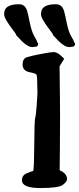

<svg xmlns="http://www.w3.org/2000/svg" viewBox="-75 -906 382 928"><path d="M195.1 -885.5Q225.6 -885.5 235 -851.1Q239.6 -834.8 247.1 -797.4Q255.6 -754 268.9 -731.3Q282.3 -708.5 284.6 -699.9L287.5 -697.3V-693Q287.5 -684.9 279.5 -680.6L266.4 -679.3L261.2 -678.4H258.4Q231.7 -678.4 184.3 -733L181.5 -735.6V-737.7Q181.5 -740.3 168.9 -757Q123.4 -815.9 123.4 -835.7V-836.1V-840.8Q123.4 -885.5 195.1 -885.5ZM16.9 -885.5Q47.4 -885.5 56.7 -851.1Q61.4 -834.8 68.9 -797.4Q77.4 -754 90.7 -731.3Q104.1 -708.5 106.4 -699.9L109.2 -697.3V-693Q109.2 -684.9 101.3 -680.6L88.1 -679.3L83 -678.4H80.2Q53.5 -678.4 6.1 -733L3.3 -735.6V-737.7Q3.3 -740.3 -9.4 -757Q-54.8 -815.9 -54.8 -835.7V-836.1V-840.8Q-54.8 -885.5 16.9 -885.5ZM213.4 -83Q249 -67.9 249 -40Q249 -28.3 229 -12.7Q209 2.9 120.1 2.9Q31.2 2.9 31.2 -34.2V-35.2Q31.2 -58.6 53.5 -68.1Q75.7 -77.6 85.9 -80.1Q89.8 -102.5 90.3 -187.5Q91.3 -327.1 95 -336.4Q98.6 -345.7 102.3 -396Q106 -446.3 106 -454.6L104.5 -523.4Q103.5 -545.9 98.6 -548.3Q88.4 -553.2 70.3 -556.6Q35.2 -562.5 34.2 -592.8V-596.2Q35.2 -622.6 54.2 -629.2Q73.2 -635.7 122.1 -645Q170.9 -654.3 184.1 -654.3Q197.3 -654.3 212.9 -642.6L235.4 -622.1L212.9 -585.4Q215.3 -416 215.3 -331.8Q215.3 -247.6 214.4 -175.8Z"/></svg>

Font: Drukaatie burti
Style: Demi
Weight: 600
Version: Version 0.14